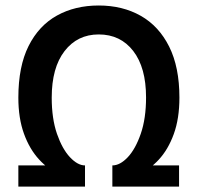

<svg xmlns="http://www.w3.org/2000/svg" viewBox="-20 -682 723 702"><path d="M290.8 -23Q245 -23 201.3 -42Q157.7 -61 122.9 -98.9Q88 -136.7 67.6 -193.2Q47.1 -249.7 47.1 -325Q47.1 -439.1 84.5 -513.8Q122 -588.5 188.3 -625.2Q254.5 -661.9 341 -661.9Q428.1 -661.9 494.6 -624.2Q561.1 -586.5 598.5 -511.6Q636 -436.6 636 -325Q636 -248.7 615.4 -191.9Q594.8 -135 559.8 -97.5Q524.9 -60 481.1 -41.5Q437.4 -23 390.8 -23V-77.2Q418.9 -77.2 447.3 -107.3Q475.6 -137.5 494.8 -193.3Q514 -249.1 514 -326Q514 -434.8 467.3 -495.4Q420.5 -556.1 341 -556.1Q263.1 -556.1 216.1 -495.3Q169.1 -434.5 169.1 -325Q169.1 -248.6 188.2 -193Q207.4 -137.5 235.7 -107.3Q263.9 -77.2 290.8 -77.2ZM47.1 0.3V-77.2H290.8V0.3ZM390.8 0.3V-77.2H634.7V0.3Z"/></svg>

Font: Karla
Style: Regular
Weight: 400
Designer: Jonathan Pinhorn
Version: Version 2.004;gftools[0.9.33]